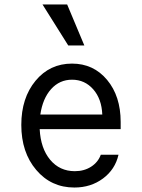

<svg xmlns="http://www.w3.org/2000/svg" viewBox="-20 -837 640 867"><path d="M159.2 -253.9Q163.6 -167 206.5 -115.5Q249.5 -64 317.9 -64Q359.9 -64 391.4 -84.2Q422.9 -104.5 435.1 -138.2H515.1Q500 -71.8 445.1 -31Q390.1 9.8 315.9 9.8Q210.9 9.8 143.6 -69.6Q76.2 -148.9 76.2 -272.9Q76.2 -394.5 140.4 -472.2Q204.6 -549.8 305.2 -549.8Q402.3 -549.8 463.6 -476.3Q524.9 -402.8 524.9 -286.1V-253.9ZM305.2 -477.1Q249 -477.1 210.9 -434.8Q172.9 -392.6 162.1 -319.8H441.9Q439 -390.6 400.9 -433.8Q362.8 -477.1 305.2 -477.1ZM360.8 -631.8H288.1L171.9 -816.9H283.2Z"/></svg>

Font: CommitMono
Style: Regular
Weight: 400
Monospace: yes
Designer: Eigil Nikolajsen
Foundry: Eigil Nikolajsen
Version: Version 1.143